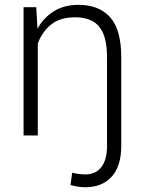

<svg xmlns="http://www.w3.org/2000/svg" viewBox="-20 -558 597 791"><path d="M479.5 43.5Q479.5 126 440.2 169.7Q400.9 213.4 331.1 213.4Q301.3 213.4 270.5 204.1L277.3 153.3Q285.6 156.2 302.5 158.4Q319.3 160.6 331.1 160.6Q374 160.6 397.5 130.4Q420.9 100.1 420.9 43.5V-321.8Q420.9 -385.7 404.5 -421.6Q388.2 -457.5 358.9 -472.2Q329.6 -486.8 290.5 -486.8Q226.6 -486.8 189.5 -456.1Q152.3 -425.3 135.7 -378.4V0H77.1V-528.3H129.4L134.3 -439.5Q159.7 -485.4 202.1 -511.7Q244.6 -538.1 303.7 -538.1Q387.2 -538.1 433.3 -487.5Q479.5 -437 479.5 -322.3Z"/></svg>

Font: Vazirmatn RD ExtraLight
Style: Regular
Weight: 200
Designer: Saber Rastikerdar
Foundry: Saber Rastikerdar
Version: Version 32.102